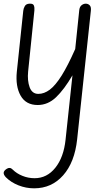

<svg xmlns="http://www.w3.org/2000/svg" viewBox="-23 -561 560 1044"><path d="M182 10Q118 10 89.2 -40.8Q60.5 -91.5 68.5 -171L103.5 -502.5Q104.5 -514.5 111.8 -527.5Q119 -540.5 138 -541Q157 -542 161.2 -531Q165.5 -520 164 -504L130 -172.5Q125 -122.5 138.2 -86.5Q151.5 -50.5 185.5 -50.5Q217 -50.5 247.5 -73.2Q278 -96 311.8 -149.5Q345.5 -203 386 -294.5L408 -506.5Q410 -524 420.5 -532.5Q431 -541 443.5 -541Q456 -541 464.8 -532Q473.5 -523 471 -502L396.5 196.5Q383 321.5 320.5 392.2Q258 463 162.5 463Q118.5 463 77.5 446.8Q36.5 430.5 9 403Q-4 389 -3 378Q-2 367 13.5 357Q21.5 351.5 30 352.2Q38.5 353 46.5 361.5Q67.5 382.5 99 395.2Q130.5 408 165 408Q232.5 408 278 351Q323.5 294 333.5 198.5L371 -151.5Q326 -74.5 281.8 -32.2Q237.5 10 182 10Z"/></svg>

Font: Edu SA Hand Cursive
Style: Regular
Weight: 400
Designer: Tina and Corey Anderson, Eben Sorkin, Mirko Velimirovic
Foundry: Google for Education
Version: Version 2.000